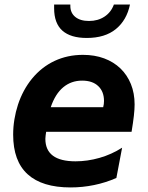

<svg xmlns="http://www.w3.org/2000/svg" viewBox="-20 -799 642 833"><path d="M356.4 -634.3Q286.6 -634.3 250.7 -666Q214.8 -697.8 214.8 -763.2V-779.3H285.2V-772.9Q285.2 -743.2 306.6 -725.6Q328.1 -708 366.2 -708Q404.8 -708 433.3 -726.8Q461.9 -745.6 474.1 -779.3H543.9Q529.8 -711.4 482.7 -672.9Q435.5 -634.3 356.4 -634.3ZM286.1 14.2Q162.6 14.2 99.9 -43Q37.1 -100.1 37.1 -214.8Q37.1 -248 42.5 -281Q47.9 -314 58.1 -345.2Q68.4 -376.5 83.7 -405Q99.1 -433.6 119.1 -458Q160.6 -508.3 216.8 -534.7Q272.9 -561 339.8 -561Q390.6 -561 431.9 -545.7Q473.1 -530.3 502.4 -502.2Q531.7 -474.1 547.9 -434.3Q564 -394.5 564 -345.7Q564 -325.2 560.8 -296.6Q557.6 -268.1 550.8 -227.1H180.2Q178.7 -218.8 178 -211.4Q177.2 -204.1 176.8 -196.8Q176.8 -99.1 307.6 -99.1Q359.4 -99.1 411.6 -114Q463.9 -128.9 509.8 -158.2L484.9 -26.9Q438 -6.3 387.9 3.9Q337.9 14.2 286.1 14.2ZM427.7 -334Q431.2 -347.2 431.2 -360.8Q431.2 -401.9 406.2 -425.5Q381.3 -449.2 336.4 -449.2Q289.1 -449.2 254.4 -420.4Q219.7 -391.6 200.2 -334Z"/></svg>

Font: Hack
Style: Bold Italic
Weight: 700
Italic angle: -11°
Monospace: yes
Designer: Christopher Simpkins
Foundry: Christopher Simpkins
Version: Version 2.017; ttfautohint (v1.4.1) -l 4 -r 80 -G 350 -x 0 -